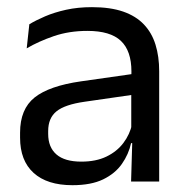

<svg xmlns="http://www.w3.org/2000/svg" viewBox="-20 -520 534 550"><path d="M436 0H355.5L359 -118.5L356 -131V-286.5L356.5 -315Q356.5 -374.5 326.2 -403Q296 -431.5 230.5 -431.5Q178 -431.5 134.2 -416.5Q90.5 -401.5 56.5 -381.5L64 -450.5Q83 -462 109.2 -473.2Q135.5 -484.5 169.2 -492Q203 -499.5 243.5 -499.5Q296 -499.5 332.8 -486.8Q369.5 -474 392.2 -450Q415 -426 425.5 -392Q436 -358 436 -316ZM187.5 10.5Q115 10.5 76.2 -24.8Q37.5 -60 37.5 -125.5V-140Q37.5 -207.5 79.2 -240.8Q121 -274 212 -287L366.5 -309L371 -250L222 -228.5Q166 -220.5 142 -201.2Q118 -182 118 -144.5V-136.5Q118 -98 141.8 -77.5Q165.5 -57 213 -57Q255 -57 285 -71.5Q315 -86 333.5 -110.5Q352 -135 358.5 -165L371 -110H355.5Q348.5 -78 329.2 -50.5Q310 -23 275.5 -6.2Q241 10.5 187.5 10.5Z"/></svg>

Font: Anek Kannada Medium
Style: Regular
Weight: 400
Version: Version 1.003